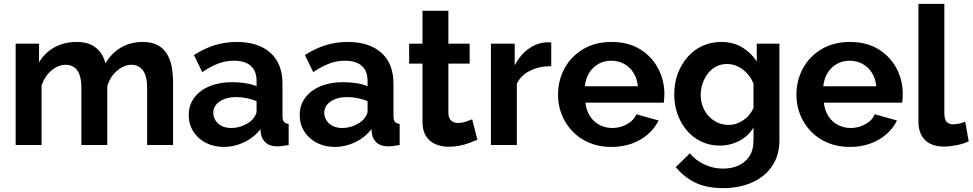

<svg xmlns="http://www.w3.org/2000/svg" viewBox="-20 -750 5030 993"><path d="M875 0H741V-294Q741 -356 719.5 -385.5Q698 -415 660 -415Q621 -415 585.5 -384.5Q550 -354 535 -305V0H401V-294Q401 -357 379.5 -386Q358 -415 320 -415Q281 -415 245.5 -385Q210 -355 195 -306V0H61V-524H182V-427Q212 -478 262 -505.5Q312 -533 377 -533Q442 -533 478.5 -501Q515 -469 525 -422Q557 -476 606.5 -504.5Q656 -533 718 -533Q767 -533 797.5 -515.5Q828 -498 845 -468.5Q862 -439 868.5 -402Q875 -365 875 -327Z M956 -155Q956 -206 984.5 -244.5Q1013 -283 1064 -304Q1115 -325 1181 -325Q1214 -325 1248 -320Q1282 -315 1307 -304V-332Q1307 -382 1277.5 -409Q1248 -436 1190 -436Q1147 -436 1108 -421Q1069 -406 1026 -377L983 -465Q1035 -499 1089.5 -516Q1144 -533 1204 -533Q1316 -533 1378.5 -477Q1441 -421 1441 -317V-150Q1441 -129 1448.5 -120Q1456 -111 1473 -109V0Q1455 3 1440.5 5Q1426 7 1416 7Q1376 7 1355.5 -11Q1335 -29 1330 -55L1327 -82Q1293 -38 1242 -14Q1191 10 1138 10Q1086 10 1044.5 -11.5Q1003 -33 979.5 -70.5Q956 -108 956 -155ZM1282 -128Q1293 -140 1300 -152Q1307 -164 1307 -174V-227Q1283 -237 1255 -242.5Q1227 -248 1202 -248Q1150 -248 1116.5 -225.5Q1083 -203 1083 -166Q1083 -146 1094 -128Q1105 -110 1126 -99Q1147 -88 1176 -88Q1206 -88 1235 -99.5Q1264 -111 1282 -128Z M1530 -155Q1530 -206 1558.5 -244.5Q1587 -283 1638 -304Q1689 -325 1755 -325Q1788 -325 1822 -320Q1856 -315 1881 -304V-332Q1881 -382 1851.5 -409Q1822 -436 1764 -436Q1721 -436 1682 -421Q1643 -406 1600 -377L1557 -465Q1609 -499 1663.5 -516Q1718 -533 1778 -533Q1890 -533 1952.5 -477Q2015 -421 2015 -317V-150Q2015 -129 2022.5 -120Q2030 -111 2047 -109V0Q2029 3 2014.5 5Q2000 7 1990 7Q1950 7 1929.5 -11Q1909 -29 1904 -55L1901 -82Q1867 -38 1816 -14Q1765 10 1712 10Q1660 10 1618.5 -11.5Q1577 -33 1553.5 -70.5Q1530 -108 1530 -155ZM1856 -128Q1867 -140 1874 -152Q1881 -164 1881 -174V-227Q1857 -237 1829 -242.5Q1801 -248 1776 -248Q1724 -248 1690.5 -225.5Q1657 -203 1657 -166Q1657 -146 1668 -128Q1679 -110 1700 -99Q1721 -88 1750 -88Q1780 -88 1809 -99.5Q1838 -111 1856 -128Z M2449 -27Q2432 -20 2408 -11Q2384 -2 2356.5 3.5Q2329 9 2301 9Q2264 9 2233 -4Q2202 -17 2183.5 -45.5Q2165 -74 2165 -120V-421H2096V-524H2165V-694H2299V-524H2409V-421H2299V-165Q2300 -138 2314 -126Q2328 -114 2349 -114Q2370 -114 2390 -121Q2410 -128 2422 -133Z M2831 -408Q2770 -408 2722 -384.5Q2674 -361 2653 -317V0H2519V-524H2642V-412Q2670 -466 2713 -497Q2756 -528 2804 -531Q2815 -531 2821 -531Q2827 -531 2831 -530Z M3142 10Q3079 10 3028 -11.5Q2977 -33 2941 -70.5Q2905 -108 2885.5 -156.5Q2866 -205 2866 -259Q2866 -334 2899.5 -396Q2933 -458 2995.5 -495.5Q3058 -533 3143 -533Q3229 -533 3290 -495.5Q3351 -458 3383.5 -396.5Q3416 -335 3416 -264Q3416 -252 3415 -239.5Q3414 -227 3413 -219H3008Q3012 -179 3031.5 -149Q3051 -119 3081.5 -103.5Q3112 -88 3147 -88Q3187 -88 3222.5 -107.5Q3258 -127 3271 -159L3386 -127Q3367 -87 3331.5 -56Q3296 -25 3248 -7.5Q3200 10 3142 10ZM3005 -304H3279Q3275 -344 3256.5 -373.5Q3238 -403 3208 -419.5Q3178 -436 3141 -436Q3105 -436 3075.5 -419.5Q3046 -403 3027.5 -373.5Q3009 -344 3005 -304Z M3703 3Q3651 3 3607.5 -17.5Q3564 -38 3532.5 -75Q3501 -112 3484 -160Q3467 -208 3467 -262Q3467 -319 3485 -368Q3503 -417 3535.5 -454.5Q3568 -492 3612.5 -512.5Q3657 -533 3711 -533Q3772 -533 3818 -505.5Q3864 -478 3894 -432V-524H4011V-25Q4011 53 3973.5 108.5Q3936 164 3870 193.5Q3804 223 3720 223Q3635 223 3576 194.5Q3517 166 3475 114L3548 43Q3578 80 3623.5 101Q3669 122 3720 122Q3763 122 3798.5 106.5Q3834 91 3855.5 58.5Q3877 26 3877 -25V-91Q3851 -46 3803.5 -21.5Q3756 3 3703 3ZM3748 -104Q3770 -104 3790 -111Q3810 -118 3827 -130Q3844 -142 3857 -158.5Q3870 -175 3877 -192V-317Q3865 -348 3843.5 -371Q3822 -394 3795.5 -406.5Q3769 -419 3740 -419Q3709 -419 3684 -406Q3659 -393 3641 -369.5Q3623 -346 3613.5 -317.5Q3604 -289 3604 -258Q3604 -226 3615 -198Q3626 -170 3645.5 -149Q3665 -128 3691.5 -116Q3718 -104 3748 -104Z M4375 10Q4312 10 4261 -11.5Q4210 -33 4174 -70.5Q4138 -108 4118.5 -156.5Q4099 -205 4099 -259Q4099 -334 4132.5 -396Q4166 -458 4228.5 -495.5Q4291 -533 4376 -533Q4462 -533 4523 -495.5Q4584 -458 4616.5 -396.5Q4649 -335 4649 -264Q4649 -252 4648 -239.5Q4647 -227 4646 -219H4241Q4245 -179 4264.5 -149Q4284 -119 4314.5 -103.5Q4345 -88 4380 -88Q4420 -88 4455.5 -107.5Q4491 -127 4504 -159L4619 -127Q4600 -87 4564.5 -56Q4529 -25 4481 -7.5Q4433 10 4375 10ZM4238 -304H4512Q4508 -344 4489.5 -373.5Q4471 -403 4441 -419.5Q4411 -436 4374 -436Q4338 -436 4308.5 -419.5Q4279 -403 4260.5 -373.5Q4242 -344 4238 -304Z M4730 -730H4864V-168Q4864 -132 4876 -119.5Q4888 -107 4909 -107Q4925 -107 4942 -111Q4959 -115 4972 -121L4990 -19Q4963 -6 4927 1Q4891 8 4862 8Q4799 8 4764.5 -25.5Q4730 -59 4730 -121Z"/></svg>

Font: Raleway Thin
Style: Bold
Weight: 700
Version: Version 4.026